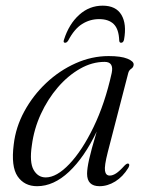

<svg xmlns="http://www.w3.org/2000/svg" viewBox="-20 -649 519 678"><path d="M360.5 -111.5Q348 -62.5 350.8 -45.8Q353.5 -29 367.5 -29Q378 -29 390 -36.8Q402 -44.5 420 -64.5Q429 -73.5 434 -71Q439.5 -68 433 -56Q414 -25 387 -8.2Q360 8.5 331.5 8.5Q287.5 8.5 287.5 -35.5Q287.5 -53.5 294.5 -85.5Q301.5 -117.5 321.5 -184.5Q278 -93.5 223.8 -42.5Q169.5 8.5 111 8.5Q66 8.5 42.2 -26.2Q18.5 -61 28.5 -139Q35.5 -200 66 -256Q96.5 -312 143.2 -356Q190 -400 247 -425.5Q304 -451 363.5 -451Q407 -451 429.8 -441.8Q452.5 -432.5 452 -421Q451.5 -411.5 443.5 -406.2Q435.5 -401 433 -391.5ZM92.5 -136Q83.5 -75.5 98.8 -49Q114 -22.5 141.5 -22.5Q180 -22.5 225 -69.8Q270 -117 310.2 -200Q350.5 -283 374.5 -391.5Q382.5 -430.5 349.5 -430.5Q305 -430.5 262.5 -406.2Q220 -382 184.2 -340.5Q148.5 -299 124.2 -246.2Q100 -193.5 92.5 -136ZM330 -581.5Q297.5 -581.5 270 -564.2Q242.5 -547 221 -506Q216 -498 210 -498Q202 -498 206 -509Q223.5 -564 259.5 -596.5Q295.5 -629 342.5 -629Q389.5 -629 408.8 -596.5Q428 -564 418 -509Q415.5 -498 407.5 -498Q401.5 -498 401 -506Q399.5 -546.5 381.5 -564Q363.5 -581.5 330 -581.5Z"/></svg>

Font: Fraunces 72pt Light
Style: Italic
Weight: 300
Italic angle: -16°
Version: Version 1.000;[b76b70a41]